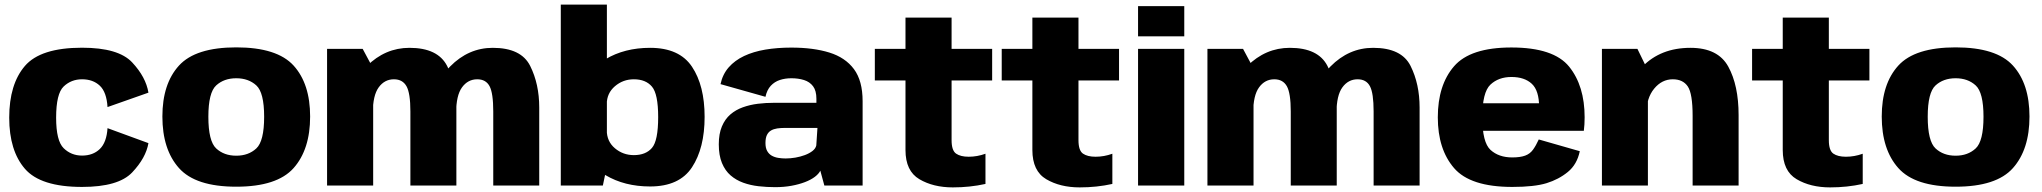

<svg xmlns="http://www.w3.org/2000/svg" viewBox="-20 -805 8859 833"><path d="M336 6Q494 6 553.5 -57Q613 -120 624 -184L446.5 -249Q442.5 -187 413 -158.5Q383.5 -130 336 -130Q289 -130 256.2 -162Q223.5 -194 223.5 -294.5Q223.5 -398.5 256.2 -429.8Q289 -461 336 -461Q383.5 -461 413 -433.2Q442.5 -405.5 446.5 -340.5L624 -403Q613 -470.5 553.5 -534.2Q494 -598 336 -598Q156 -598 88 -518.8Q20 -439.5 20 -294.5Q20 -151.5 88 -72.8Q156 6 336 6Z M1005 5Q1182 5 1253.8 -75.8Q1325.5 -156.5 1325.5 -299.5Q1325.5 -441.5 1253.8 -520.5Q1182 -599.5 1005 -599.5Q828.5 -599.5 756.5 -520.5Q684.5 -441.5 684.5 -299.5Q684.5 -156.5 756.5 -75.8Q828.5 5 1005 5ZM1005 -129.5Q952 -129.5 918 -161Q884 -192.5 884 -298.5Q884 -403.5 918 -434.5Q952 -465.5 1005 -465.5Q1058 -465.5 1092 -434.5Q1126 -403.5 1126 -298.5Q1126 -192.5 1092 -161Q1058 -129.5 1005 -129.5Z M1399 0H1599V-508L1553.5 -593H1399ZM1760.5 0H1960V-338.5Q1960 -440.5 1919.8 -519Q1879.5 -597.5 1756.5 -597.5Q1651 -597.5 1571.2 -518Q1491.5 -438.5 1491.5 -355L1597.5 -315Q1597.5 -391 1623 -426Q1648.5 -461 1689 -461Q1726.5 -461 1743.5 -431Q1760.5 -401 1760.5 -321.5ZM2120 0H2319.5V-338.5Q2319.5 -440.5 2280.2 -519Q2241 -597.5 2118 -597.5Q2012.5 -597.5 1932.8 -516.5Q1853 -435.5 1853 -355L1959 -315Q1959 -391 1984.5 -426Q2010 -461 2050.5 -461Q2088 -461 2104 -431Q2120 -401 2120 -321.5Z M2413 0H2595.5L2613 -84V-785H2413ZM2800.5 4Q2927.5 4 2982.2 -79.2Q3037 -162.5 3037 -298Q3037 -433.5 2982.2 -515.5Q2927.5 -597.5 2800.5 -597.5Q2689.5 -597.5 2606.8 -548Q2524 -498.5 2524 -435L2612.5 -353Q2612.5 -400.5 2647.8 -430.8Q2683 -461 2730 -461Q2781.5 -461 2808.5 -429.2Q2835.5 -397.5 2835.5 -297Q2835.5 -194.5 2808.5 -163.2Q2781.5 -132 2730 -132Q2683 -132 2647.8 -161.8Q2612.5 -191.5 2612.5 -240.5L2524 -158Q2524 -94.5 2606.8 -45.2Q2689.5 4 2800.5 4Z M3343 7Q3381 7 3413.8 1Q3446.5 -5 3472.5 -15Q3498.5 -25 3515.5 -38Q3532.5 -51 3539 -64.5L3556.5 0H3722.5V-366Q3722.5 -454.5 3685 -505Q3647.5 -555.5 3578.2 -577Q3509 -598.5 3413 -598.5Q3352.5 -598.5 3300.5 -589.8Q3248.5 -581 3208.2 -562Q3168 -543 3141.5 -512.8Q3115 -482.5 3106 -440L3301 -385Q3307.5 -415 3324 -432.8Q3340.5 -450.5 3363.5 -458Q3386.5 -465.5 3413.5 -465.5Q3443.5 -465.5 3468.2 -457.8Q3493 -450 3507.5 -430.8Q3522 -411.5 3522 -376.5V-359H3338Q3302.5 -359 3268 -354.8Q3233.5 -350.5 3202.8 -339.5Q3172 -328.5 3148.8 -308.5Q3125.5 -288.5 3112 -256.5Q3098.5 -224.5 3098.5 -179Q3098.5 -131 3112.2 -97.8Q3126 -64.5 3149.8 -44Q3173.5 -23.5 3204.8 -12.2Q3236 -1 3271.5 3Q3307 7 3343 7ZM3388.5 -117.5Q3372.5 -117.5 3356.8 -120Q3341 -122.5 3328.5 -129.5Q3316 -136.5 3308.5 -149.8Q3301 -163 3301 -184.5Q3301 -206 3307.2 -219Q3313.5 -232 3325 -238.8Q3336.5 -245.5 3352 -247.8Q3367.5 -250 3385 -250H3526.5L3521.5 -174Q3518.5 -160.5 3505 -150Q3491.5 -139.5 3472 -132.2Q3452.5 -125 3430.8 -121.2Q3409 -117.5 3388.5 -117.5Z M4114 8Q4188 8 4255.5 -7V-138Q4219.5 -125 4182.5 -125Q4147.5 -125 4128 -138.5Q4108.5 -152 4108.5 -197V-456H4284.5V-593H4108.5V-728.5H3908.5V-593H3775.5V-456H3908.5V-154Q3908.5 -63 3968.8 -27.5Q4029 8 4114 8Z M4664.5 8Q4738.5 8 4806 -7V-138Q4770 -125 4733 -125Q4698 -125 4678.5 -138.5Q4659 -152 4659 -197V-456H4835V-593H4659V-728.5H4459V-593H4326V-456H4459V-154Q4459 -63 4519.2 -27.5Q4579.5 8 4664.5 8Z M4917.5 0H5118V-593H4917.5ZM4917.5 -778.5V-647.5H5118V-778.5Z M5218.5 0H5418.5V-508L5373 -593H5218.5ZM5580 0H5779.5V-338.5Q5779.5 -440.5 5739.2 -519Q5699 -597.5 5576 -597.5Q5470.5 -597.5 5390.8 -518Q5311 -438.5 5311 -355L5417 -315Q5417 -391 5442.5 -426Q5468 -461 5508.5 -461Q5546 -461 5563 -431Q5580 -401 5580 -321.5ZM5939.5 0H6139V-338.5Q6139 -440.5 6099.8 -519Q6060.5 -597.5 5937.5 -597.5Q5832 -597.5 5752.2 -516.5Q5672.5 -435.5 5672.5 -355L5778.5 -315Q5778.5 -391 5804 -426Q5829.5 -461 5870 -461Q5907.5 -461 5923.5 -431Q5939.5 -401 5939.5 -321.5Z M6541 6V-122Q6482.5 -122 6446.8 -154.5Q6411 -187 6411 -296Q6411 -404.5 6446.2 -437.8Q6481.5 -471 6537.5 -471Q6594 -471 6625.8 -441.5Q6657.5 -412 6657.5 -340.5L6663.5 -357H6394V-237.5H6851.5Q6855 -263.5 6855 -296Q6855 -432.5 6787.8 -515.8Q6720.5 -599 6537 -599Q6359 -599 6288.5 -517.5Q6218 -436 6218 -296Q6218 -157.5 6288.5 -75.8Q6359 6 6541 6ZM6541 -122V6Q6636.5 6 6689.5 -10.2Q6742.5 -26.5 6782.2 -59Q6822 -91.5 6834 -149L6656 -200Q6644 -173.5 6631 -155.5Q6618 -137.5 6596.8 -129.8Q6575.5 -122 6541 -122Z M6930 0H7129.5V-499.5L7084 -593H6930ZM7323.5 0H7523V-305.5Q7523 -434.5 7478.2 -516Q7433.5 -597.5 7314 -597.5Q7185 -597.5 7105.5 -515.8Q7026 -434 7026 -353L7123 -312Q7123 -379.5 7156.5 -420.2Q7190 -461 7237.5 -461Q7281.5 -461 7302.5 -430Q7323.5 -399 7323.5 -302Z M7920 8Q7994 8 8061.5 -7V-138Q8025.5 -125 7988.5 -125Q7953.5 -125 7934 -138.5Q7914.5 -152 7914.5 -197V-456H8090.5V-593H7914.5V-728.5H7714.5V-593H7581.5V-456H7714.5V-154Q7714.5 -63 7774.8 -27.5Q7835 8 7920 8Z M8464.5 5Q8641.5 5 8713.2 -75.8Q8785 -156.5 8785 -299.5Q8785 -441.5 8713.2 -520.5Q8641.5 -599.5 8464.5 -599.5Q8288 -599.5 8216 -520.5Q8144 -441.5 8144 -299.5Q8144 -156.5 8216 -75.8Q8288 5 8464.5 5ZM8464.5 -129.5Q8411.5 -129.5 8377.5 -161Q8343.5 -192.5 8343.5 -298.5Q8343.5 -403.5 8377.5 -434.5Q8411.5 -465.5 8464.5 -465.5Q8517.5 -465.5 8551.5 -434.5Q8585.5 -403.5 8585.5 -298.5Q8585.5 -192.5 8551.5 -161Q8517.5 -129.5 8464.5 -129.5Z"/></svg>

Font: Anybody UltraCondensed Thin ExtraBold
Style: Regular
Weight: 800
Version: Version 1.111